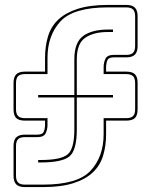

<svg xmlns="http://www.w3.org/2000/svg" viewBox="-20 -750 614 780"><path d="M81 10Q57 10 46 -1Q35 -12 35 -36V-157Q35 -181 46 -192Q57 -203 81 -203H132Q153 -203 158 -215.5Q163 -228 163 -243V-260H81Q57 -260 46 -270.5Q35 -281 35 -306V-413Q35 -437 46 -448Q57 -459 81 -459H163V-515Q163 -562 175 -602Q187 -642 216.5 -670Q246 -698 295.5 -714Q345 -730 419 -730H493Q517 -730 528 -719Q539 -708 539 -684V-563Q539 -539 528 -528Q517 -517 493 -517H442Q421 -517 416 -504.5Q411 -492 411 -477V-459H493Q517 -459 528 -448.5Q539 -438 539 -413V-306Q539 -281 528 -270.5Q517 -260 493 -260H411V-205Q411 -158 399 -118Q387 -78 357.5 -50Q328 -22 278.5 -6Q229 10 155 10ZM401 -205V-270H493Q512 -270 520.5 -278.5Q529 -287 529 -306V-413Q529 -432 520.5 -440.5Q512 -449 493 -449H401V-477Q401 -496 408.5 -511.5Q416 -527 442 -527H493Q512 -527 520.5 -535.5Q529 -544 529 -563V-684Q529 -703 520.5 -711.5Q512 -720 493 -720H419Q278 -720 225.5 -663Q173 -606 173 -515V-449H81Q62 -449 53.5 -440.5Q45 -432 45 -413V-306Q45 -287 53.5 -278.5Q62 -270 81 -270H173V-243Q173 -224 165.5 -208.5Q158 -193 132 -193H81Q62 -193 53.5 -184.5Q45 -176 45 -157V-36Q45 -17 53.5 -8.5Q62 0 81 0H155Q296 0 348.5 -57Q401 -114 401 -205ZM135 -90V-100H145Q228 -100 255 -123Q282 -146 282 -224V-354H135V-364H282V-509Q282 -578 318 -604Q354 -630 419 -630H439V-620H419Q360 -620 326 -596.5Q292 -573 292 -509V-364H439V-354H292V-224Q292 -140 262.5 -115Q233 -90 145 -90Z"/></svg>

Font: Bungee Outline
Style: Regular
Weight: 400
Designer: David Jonathan Ross
Foundry: David Jonathan Ross
Version: Version 1.001;PS 1.0;hotconv 1.0.72;makeotf.lib2.5.5900